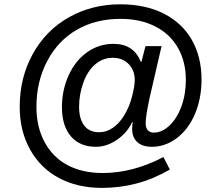

<svg xmlns="http://www.w3.org/2000/svg" viewBox="-20 -745 1015 908"><path d="M933.1 -368.7Q933.1 -279.8 902.1 -206.5Q871.1 -133.3 816.4 -92Q761.7 -50.8 698.2 -50.8Q653.3 -50.8 629.2 -73Q605 -95.2 605 -134.8Q605 -152.8 607.9 -167.5H605Q580.6 -116.2 532.5 -83.5Q484.4 -50.8 434.1 -50.8Q357.4 -50.8 315.2 -100.3Q272.9 -149.9 272.9 -238.8Q272.9 -318.4 304.4 -388.2Q335.9 -458 391.8 -497.8Q447.8 -537.6 517.1 -537.6Q612.3 -537.6 646 -452.6H648.9L668 -526.9H744.1L687 -279.8Q668.9 -195.8 668.9 -162.6Q668.9 -138.2 680.4 -127.9Q691.9 -117.7 707 -117.7Q746.1 -117.7 781.7 -151.6Q817.4 -185.5 838.1 -242.4Q858.9 -299.3 858.9 -367.7Q858.9 -453.1 821.5 -518.8Q784.2 -584.5 713.9 -620.1Q643.6 -655.8 550.3 -655.8Q433.1 -655.8 343.8 -604.5Q254.4 -553.2 203.4 -456.5Q152.3 -359.9 152.3 -239.7Q152.3 -144.5 191.2 -72.5Q230 -0.5 300.3 36.4Q370.6 73.2 465.3 73.2Q608.9 73.2 752.9 -2.4L783.2 57.1Q701.2 103.5 622.8 123.5Q544.4 143.6 461.9 143.6Q346.7 143.6 259 96.9Q171.4 50.3 122.3 -37.8Q73.2 -126 73.2 -239.7Q73.2 -377.9 135 -489.7Q196.8 -601.6 305.7 -663.1Q414.6 -724.6 549.3 -724.6Q668 -724.6 754.9 -680.4Q841.8 -636.2 887.5 -555.7Q933.1 -475.1 933.1 -368.7ZM617.2 -366.7Q617.2 -413.1 588.1 -442.4Q559.1 -471.7 513.2 -471.7Q467.3 -471.7 430.9 -441.2Q394.5 -410.6 374.3 -354.7Q354 -298.8 354 -239.7Q354 -184.1 377.7 -151.9Q401.4 -119.6 450.2 -119.6Q482.4 -119.6 512.9 -140.1Q543.5 -160.6 567.4 -199.5Q591.3 -238.3 604.2 -287.8Q617.2 -337.4 617.2 -366.7Z"/></svg>

Font: Liberation Sans
Style: Bold Italic
Weight: 700
Italic angle: -12°
Designer: Steve Matteson
Foundry: Ascender Corporation
Version: Version 2.1.5